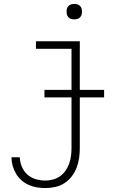

<svg xmlns="http://www.w3.org/2000/svg" viewBox="-20 -739 640 972"><path d="M210 213Q188 213 166.5 209.5Q145 206 125 197Q105 188 88.5 173.5Q72 159 61 140Q50 121 44 100Q38 79 38 57H80Q81 81 90.5 104.5Q100 128 118.5 144.5Q137 161 161 168Q185 175 210 175Q230 175 249.5 169.5Q269 164 285 152.5Q301 141 312.5 124Q324 107 330.5 88.5Q337 70 339.5 50Q342 30 342 10V-492H162V-530H384V10Q384 35 380.5 60.5Q377 86 368 109.5Q359 133 343.5 153.5Q328 174 306.5 188Q285 202 260 207.5Q235 213 210 213ZM356 -641Q348 -641 340.5 -643Q333 -645 327 -651Q321 -657 319 -664.5Q317 -672 317 -680Q317 -688 319 -695.5Q321 -703 327 -709Q333 -715 340.5 -717Q348 -719 356 -719Q364 -719 371.5 -717Q379 -715 385 -709Q391 -703 393 -695.5Q395 -688 395 -680Q395 -672 393 -664.5Q391 -657 385 -651Q379 -645 371.5 -643Q364 -641 356 -641ZM205 -246V-284H507V-246Z"/></svg>

Font: Iosevka Curly Slab XLtEx
Style: Regular
Weight: 200
Width: 7
Monospace: yes
Designer: Belleve Invis
Foundry: Belleve Invis
Version: Version 11.1.0; ttfautohint (v1.8.3)